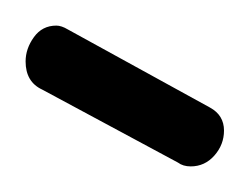

<svg xmlns="http://www.w3.org/2000/svg" viewBox="-20 -721 195 150"><path d="M13 -651Q0 -657 0 -673Q0 -683 6.5 -692Q13 -701 24 -701Q28 -701 33 -698L144 -637Q155 -631 155 -619Q155 -608 147.5 -599.5Q140 -591 129 -591Q123 -591 119 -594Z"/></svg>

Font: Dosis
Style: Book
Weight: 400
Designer: EdgarTolentino, PabloImpallari, IginoMarini
Foundry: EdgarTolentino, PabloImpallari, IginoMarini
Version: Version 1.007